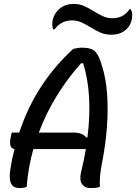

<svg xmlns="http://www.w3.org/2000/svg" viewBox="-20 -953 694 979"><path d="M116 0Q100 6 80 6Q47 6 36 -18Q25 -42 33 -92Q41 -144 54 -193Q36 -195 32.5 -214Q29 -233 36 -260L40 -277H78Q122 -409 192.5 -515.5Q263 -622 354 -704Q365 -706 375.5 -708Q386 -710 398 -710Q448 -710 467 -688.5Q486 -667 499 -620Q520 -556 526 -474.5Q532 -393 525 -302Q518 -211 499 -116Q492 -79 490 -53Q488 -27 489 0Q473 6 439 6Q413 6 398.5 -14Q384 -34 393 -74Q408 -135 418 -193H150Q123 -96 116 0ZM356 -277Q400 -277 420 -252L426 -253Q440 -365 434 -460Q428 -555 404 -630L394 -631Q324 -553 269 -463.5Q214 -374 178 -277ZM553 -860Q579 -860 600.5 -870Q622 -880 641 -906H647Q655 -891 654 -870Q653 -854 648.5 -840.5Q644 -827 634 -814Q603 -776 548 -776Q517 -776 492 -787Q467 -798 444 -812.5Q421 -827 397.5 -838Q374 -849 346 -849Q292 -849 258 -803H252Q248 -811 247 -820Q246 -829 247 -842Q249 -855 253.5 -866.5Q258 -878 265 -888Q279 -908 301.5 -920.5Q324 -933 356 -933Q385 -933 409.5 -922Q434 -911 457 -896.5Q480 -882 503.5 -871Q527 -860 553 -860Z"/></svg>

Font: Recursive Mn Csl St
Style: Italic
Weight: 400
Italic angle: -15°
Monospace: yes
Version: Version 1.079;hotconv 1.0.112;makeotfexe 2.5.65598; ttfautoh